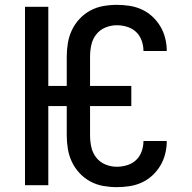

<svg xmlns="http://www.w3.org/2000/svg" viewBox="-20 -763 790 791"><path d="M461 8Q433 8 405 3Q377 -2 352 -15.5Q327 -29 307.5 -50Q288 -71 276 -96.5Q264 -122 259.5 -150Q255 -178 255 -206V-326H179V0H83V-735H179V-409H255V-529Q255 -557 259.5 -585Q264 -613 276 -638.5Q288 -664 307.5 -685Q327 -706 352 -719.5Q377 -733 405 -738Q433 -743 461 -743Q487 -743 513.5 -739Q540 -735 564 -724Q588 -713 607.5 -695Q627 -677 640.5 -654.5Q654 -632 660.5 -606Q667 -580 667 -554V-553H571V-554Q571 -575 563.5 -596Q556 -617 540.5 -631.5Q525 -646 504 -652.5Q483 -659 461 -659Q437 -659 414 -649.5Q391 -640 376 -620.5Q361 -601 356 -577Q351 -553 351 -529V-409H521V-326H351V-206Q351 -182 356 -158Q361 -134 376 -114.5Q391 -95 414 -85.5Q437 -76 461 -76Q483 -76 504 -82.5Q525 -89 540.5 -103.5Q556 -118 563.5 -139Q571 -160 571 -181V-182H667V-181Q667 -155 660.5 -129Q654 -103 640.5 -80.5Q627 -58 607.5 -40Q588 -22 564 -11Q540 0 513.5 4Q487 8 461 8Z"/></svg>

Font: Iosevka Aile Medium
Style: Regular
Weight: 500
Designer: Belleve Invis
Foundry: Belleve Invis
Version: Version 27.3.5; ttfautohint (v1.8.4)